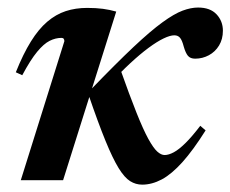

<svg xmlns="http://www.w3.org/2000/svg" viewBox="-20 -490 626 522"><path d="M296 -458.5 151.5 0H36.5L155 -378Q155 -382 153.2 -384.5Q151.5 -387 147 -387Q131 -387 115 -379Q99 -371 81 -349.2Q63 -327.5 40.5 -285.5L23 -293.5Q43 -343.5 64 -377.2Q85 -411 108.5 -431Q132 -451 158.8 -459.8Q185.5 -468.5 217 -468.5Q241.5 -468.5 260 -466Q278.5 -463.5 296 -458.5ZM510.5 -330.5Q497.5 -330.5 491 -338.2Q484.5 -346 479.5 -363.5Q475 -381 469.2 -387.5Q463.5 -394 454 -394Q442.5 -394 424.8 -385.5Q407 -377 384 -360Q361 -343 333.8 -317.8Q306.5 -292.5 276.5 -259.5L306.5 -303.5Q332.5 -230 351 -183.8Q369.5 -137.5 383.2 -112.5Q397 -87.5 407.5 -78Q418 -68.5 427.5 -68.5Q438.5 -68.5 452.5 -76Q466.5 -83.5 484.2 -101Q502 -118.5 524.5 -148L539 -135.5Q505 -81.5 475.8 -49Q446.5 -16.5 419.8 -2.2Q393 12 366.5 12Q349 12 333.8 2.5Q318.5 -7 302.5 -33Q286.5 -59 266.8 -107.2Q247 -155.5 220.5 -233L226.5 -246Q295.5 -317.5 342.5 -361.8Q389.5 -406 421.5 -429.2Q453.5 -452.5 476.2 -461Q499 -469.5 518.5 -469.5Q551.5 -469.5 568.8 -451Q586 -432.5 586 -406.5Q586 -383.5 575.5 -366.2Q565 -349 547.8 -339.8Q530.5 -330.5 510.5 -330.5Z"/></svg>

Font: Newsreader 36pt SemiBold
Style: Italic
Weight: 600
Italic angle: -17°
Designer: Hugues Gentile
Foundry: Production Type
Version: Version 1.003